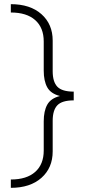

<svg xmlns="http://www.w3.org/2000/svg" viewBox="-20 -785 414 922"><path d="M32 77Q108 77 149 40.5Q190 4 190 -62V-202Q190 -252 207 -282.5Q224 -313 268 -324Q224 -335 207 -365.5Q190 -396 190 -446V-586Q190 -652 149 -688.5Q108 -725 32 -725V-765Q125 -765 179 -717Q233 -669 233 -590V-443Q233 -392 255.5 -368.5Q278 -345 334 -345V-303Q278 -303 255.5 -279.5Q233 -256 233 -205V-58Q233 21 179 69Q125 117 32 117Z"/></svg>

Font: Gmarket Sans TTF Light
Style: Regular
Weight: 300
Designer: Creative Director : Sungho Lee; Art Director : Kiwoong Choi; Project Manager : Sori Yang, Jongwook Yoon; Font Designer :
Foundry: Sandoll Inc.
Version: Version 1.000;hotconv 1.0.109;makeotfexe 2.5.65596